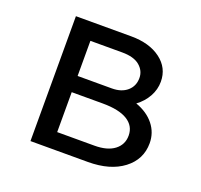

<svg xmlns="http://www.w3.org/2000/svg" viewBox="-83 -508 629 601"><g transform="rotate(20 231.5 -208.0)"><path d="M427 -121Q427 -67 383 -33.5Q339 0 265 0H74V-416H258Q319 -416 356.5 -388Q394 -360 394 -314Q394 -288 381 -264.5Q368 -241 345 -224Q384 -210 405.5 -183Q427 -156 427 -121ZM143 -359V-242H257Q289 -242 308 -258.5Q327 -275 327 -302Q327 -326 307.5 -342.5Q288 -359 249 -359ZM357 -121Q357 -153 329 -170.5Q301 -188 246 -188H143V-55H267Q310 -55 333.5 -73Q357 -91 357 -121Z"/></g></svg>

Font: Ysabeau Medium
Style: Regular
Weight: 500
Designer: Christian Thalmann (Catharsis Fonts)
Version: Version 0.003